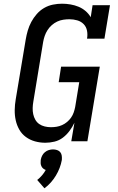

<svg xmlns="http://www.w3.org/2000/svg" viewBox="-20 -763 640 1037"><path d="M225 8Q196 8 169 0.5Q142 -7 120 -23Q98 -39 84.5 -62.5Q71 -86 65 -113Q59 -140 59.5 -169Q60 -198 65 -227L119 -550Q123 -574 130 -598Q137 -622 149 -644.5Q161 -667 178.5 -687Q196 -707 218.5 -720Q241 -733 266 -738Q291 -743 315 -743Q338 -743 361 -739Q384 -735 404.5 -726.5Q425 -718 442 -703.5Q459 -689 470 -670L480 -735H574L544 -554H450Q454 -576 450 -597Q446 -618 432 -632.5Q418 -647 397.5 -653Q377 -659 355 -659Q339 -659 322 -656.5Q305 -654 289 -646.5Q273 -639 259.5 -627Q246 -615 236.5 -600Q227 -585 221.5 -569Q216 -553 213 -536L160 -214Q157 -197 156.5 -179.5Q156 -162 159.5 -146Q163 -130 171 -116Q179 -102 192 -93Q205 -84 221.5 -80Q238 -76 255 -76Q255 -76 255 -76Q255 -76 255 -76Q271 -76 286 -78.5Q301 -81 315.5 -87.5Q330 -94 342.5 -104.5Q355 -115 364 -128Q373 -141 378 -155.5Q383 -170 386 -185L408 -319H297L310 -403H519L452 0H365L382 -100Q371 -77 355.5 -56Q340 -35 319.5 -19.5Q299 -4 274 2Q249 8 225 8ZM220 254 181 209Q195 198 207 184Q219 170 227 155Q219 152 213 147Q207 142 203.5 134.5Q200 127 199.5 118.5Q199 110 200 101Q202 89 207.5 78Q213 67 222.5 59Q232 51 243.5 47.5Q255 44 266 44Q278 44 288.5 47.5Q299 51 305.5 59Q312 67 313.5 78Q315 89 314 101Q310 123 302 144Q294 165 282 185Q270 205 254.5 222.5Q239 240 220 254Z"/></svg>

Font: Iosevka Etoile Medium Oblique
Style: Regular
Weight: 500
Italic angle: -9°
Designer: Belleve Invis
Foundry: Belleve Invis
Version: Version 15.5.2; ttfautohint (v1.8.4)